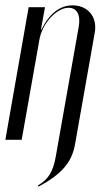

<svg xmlns="http://www.w3.org/2000/svg" viewBox="-37 -522 410 717"><path d="M234 -502C187 -502 148 -472 118 -412H116L131 -495H70L-17 0H44L110 -373C120 -434 174 -493 219 -493C250 -493 265 -467 257 -422L171 64C161 123 139 151 105 170L107 175C194 128 231 84 243 18L317 -401C327 -459 291 -502 234 -502Z"/></svg>

Font: Moniqa Ita Display
Style: Italic
Weight: 400
Italic angle: -10°
Designer: Rajesh Rajput
Foundry: Rajesh Rajput
Version: Version 1.000